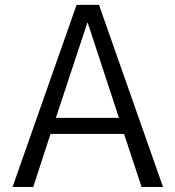

<svg xmlns="http://www.w3.org/2000/svg" viewBox="-20 -750 703 770"><path d="M332 -658.2H330.1L204.1 -277.3H457ZM477.5 -212.9H182.6L113.3 0H30.3L287.1 -730.5H377L633.8 0H547.9Z"/></svg>

Font: Mgen+ 1c regular
Style: Regular
Weight: 400
Designer: [Source Han Sans]
Ryoko NISHIZUKA  (kana & ideographs); Paul D. Hunt (Latin, Greek & Cyrillic); Wenlong ZHANG  (bopomofo
Version: Version 1.059.20150602